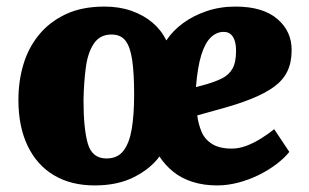

<svg xmlns="http://www.w3.org/2000/svg" viewBox="-20 -550 940 584"><path d="M696 -530Q780 -530 824 -492Q868 -454 867 -396Q867 -360 854 -333Q841 -306 813.5 -286Q786 -266 743.5 -249Q701 -232 641 -216L580 -199Q583 -174 592.5 -150.5Q602 -127 624.5 -112.5Q647 -98 685 -98Q706 -98 728 -106Q750 -114 772 -127.5Q794 -141 814 -157L860 -88Q845 -69 820.5 -50.5Q796 -32 766.5 -17.5Q737 -3 704.5 5.5Q672 14 640 14Q599 14 565 3Q531 -8 506.5 -28Q482 -48 465 -74Q438 -37 388 -11.5Q338 14 268 14Q196 14 144 -17Q92 -48 64 -106.5Q36 -165 36 -246Q36 -303 51 -353.5Q66 -404 98 -443.5Q130 -483 179.5 -506.5Q229 -530 298 -530Q343 -530 380 -517Q417 -504 444 -481Q471 -458 486 -427Q505 -456 536 -479Q567 -502 608 -516Q649 -530 696 -530ZM304 -68Q338 -68 356 -92Q374 -116 381 -159.5Q388 -203 388 -262Q388 -328 382 -368Q376 -408 361.5 -426.5Q347 -445 319 -445Q284 -445 265.5 -417.5Q247 -390 241 -344.5Q235 -299 234 -245Q234 -159 247 -113.5Q260 -68 304 -68ZM698 -395Q698 -415 693.5 -427.5Q689 -440 681 -446.5Q673 -453 660 -453Q639 -453 621.5 -436.5Q604 -420 592.5 -383.5Q581 -347 576 -285L609 -294Q636 -302 656 -312Q676 -322 687 -341Q698 -360 698 -395Z"/></svg>

Font: Literata 18pt ExtraBold
Style: Italic
Weight: 800
Italic angle: -2°
Designer: Latin by Veronika Burian and Jose Scaglione. Greek by Irene Vlachou. Cyrillic by Vera Evstafieva
Foundry: TypeTogether
Version: Version 3.103;gftools[0.9.29]